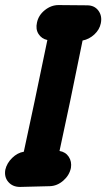

<svg xmlns="http://www.w3.org/2000/svg" viewBox="-20 -735 420 758"><path d="M59 3 177 0Q206 -1 230 -22Q254 -43 260 -72Q264 -97 251.5 -116Q239 -135 215 -139Q253 -312 306 -575Q332 -580 352.5 -599Q373 -618 378 -643Q384 -672 368.5 -693Q353 -714 324 -714L211 -715Q182 -715 157 -695Q132 -675 126 -646Q120 -620 132 -601Q144 -582 167 -577Q112 -310 74 -136Q49 -132 28 -111.5Q7 -91 1 -65Q-4 -36 13 -16.5Q30 3 59 3Z"/></svg>

Font: Balsamiq Sans
Style: Bold Italic
Weight: 700
Italic angle: -12°
Designer: Michael Angeles
Foundry: Balsamiq SRL
Version: Version 1.020; ttfautohint (v1.8.4.7-5d5b);gftools[0.9.26]